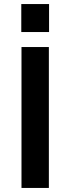

<svg xmlns="http://www.w3.org/2000/svg" viewBox="-20 -927 352 947"><path d="M86 0V-695H221V0ZM85 -769V-907H222V-769Z"/></svg>

Font: Coval
Style: Bold
Weight: 700
Foundry: Context Ltd
Version: Version 001.000